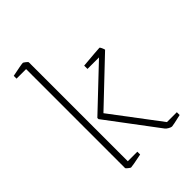

<svg xmlns="http://www.w3.org/2000/svg" viewBox="-193 -726 825 825"><g transform="rotate(-45 220.0 -313.5)"><path d="M89 -7V-608H31V-625Q89 -637 98 -637Q100 -637 109 -630Q118 -623 118 -620V-19H176V-2Q118 10 109 10Q107 10 98 3Q89 -4 89 -7ZM329 -7 157 -236V-243L346 -422H276V-442Q367 -450 376 -450Q379 -450 383 -441Q387 -432 388 -427L190 -239L356 -19H416V-2Q365 10 358 10Q353 10 343 4.5Q333 -1 329 -7Z"/></g></svg>

Font: Grenze Thin
Style: Regular
Weight: 250
Designer: Renata Polastri
Foundry: Omnibus-Type
Version: Version 1.002; ttfautohint (v1.8)